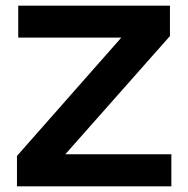

<svg xmlns="http://www.w3.org/2000/svg" viewBox="-20 -659 666 679"><path d="M586 -113.5V0H40V-107.5L409 -526H44.5V-639H581V-531.5L211 -113.5Z"/></svg>

Font: AnekLatin_SemiExpandedSemiBold
Style: Regular
Weight: 600
Width: 6
Designer: Yesha Goshar
Foundry: Ek Type
Version: Version 1.003